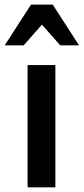

<svg xmlns="http://www.w3.org/2000/svg" viewBox="-47 -800 357 820"><path d="M-26.9 -606.4 85.4 -780.3H178.2L290.5 -606.4H210L112.8 -716.8H151.4L54.2 -606.4ZM70.8 -522H189.5V0H70.8Z"/></svg>

Font: Monda SemiBold
Style: Regular
Weight: 600
Designer: Vernon Adams
Foundry: Vernon Adams
Version: Version 2.200